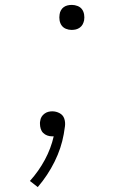

<svg xmlns="http://www.w3.org/2000/svg" viewBox="-20 -548 540 783"><path d="M134 215 102 190Q138 150 163 103.5Q188 57 199 8H192Q182 8 172.5 4.5Q163 1 156 -6Q149 -13 146 -23Q143 -33 143 -43Q143 -46 143 -49Q143 -52 144 -55Q145 -64 149.5 -71.5Q154 -79 161.5 -84.5Q169 -90 177 -92Q185 -94 193 -94Q209 -94 223 -86.5Q237 -79 242 -64.5Q247 -50 245 -33.5Q243 -17 240 -1Q230 56 202.5 111.5Q175 167 134 215ZM272 -426Q260 -426 249 -430.5Q238 -435 231.5 -444Q225 -453 223 -465Q221 -477 223 -489Q224 -498 228.5 -506Q233 -514 240 -519Q247 -524 255.5 -526Q264 -528 273 -528Q285 -528 296.5 -523.5Q308 -519 314.5 -510Q321 -501 323 -489Q325 -477 323 -465Q321 -456 317 -448.5Q313 -441 305.5 -435.5Q298 -430 289.5 -428Q281 -426 272 -426Z"/></svg>

Font: Iosevka Aile XLt Obl
Style: Regular
Weight: 200
Italic angle: -9°
Designer: Belleve Invis
Foundry: Belleve Invis
Version: Version 31.1.0; ttfautohint (v1.8.4)